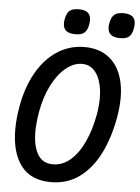

<svg xmlns="http://www.w3.org/2000/svg" viewBox="-62 -985 760 1045"><g transform="rotate(5 318.0 -462.0)"><path d="M38 -255Q38 -315.5 50 -382Q69 -489 114.5 -568.8Q160 -648.5 227 -691.8Q294 -735 375 -735Q445 -735 494.2 -703.8Q543.5 -672.5 569 -614Q594.5 -555.5 594.5 -475Q594.5 -427.5 584.5 -369Q564.5 -257 521.8 -171Q479 -85 412 -35.8Q345 13.5 255.5 13.5Q145.5 13.5 91.8 -58.8Q38 -131 38 -255ZM473.5 -376.5Q481.5 -421.5 481.5 -464.5Q481.5 -517 468.5 -557.2Q455.5 -597.5 430.5 -620Q405.5 -642.5 370.5 -642.5Q323 -642.5 279.5 -606Q236 -569.5 204.2 -505.5Q172.5 -441.5 158.5 -361.5Q148 -299.5 148 -253.5Q148 -175 175 -129.5Q202 -84 258 -84Q311 -84 354.8 -122.2Q398.5 -160.5 428.5 -226.8Q458.5 -293 473.5 -376.5ZM251.5 -855.5Q251.5 -864.5 254 -878.5Q260.5 -911.5 276.5 -924.2Q292.5 -937 326 -937Q359.5 -937 375.5 -923.5Q391.5 -910 391.5 -882.5Q391.5 -873 389 -858Q383 -826 367 -813Q351 -800 318.5 -800Q285 -800 268.2 -813.5Q251.5 -827 251.5 -855.5ZM495.5 -855Q495.5 -864 498 -878Q504.5 -911 520.8 -924Q537 -937 570 -937Q602.5 -937 619 -924Q635.5 -911 635.5 -883Q635.5 -870 633 -858.5Q627 -826 611.2 -813Q595.5 -800 562 -800Q495.5 -800 495.5 -855Z"/></g></svg>

Font: JuliaMono MediumItalic
Style: Regular
Weight: 500
Italic angle: -9°
Monospace: yes
Designer: cormullion
Foundry: corm
Version: Version 0.049; ttfautohint (v1.8.4)